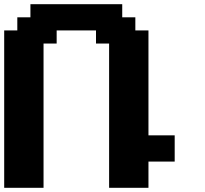

<svg xmlns="http://www.w3.org/2000/svg" viewBox="-20 -895 977 915"><path d="M500 0H687.5V-125H812.5V-250H687.5V-750H625V-812.5H562.5V-875H125V-812.5H62.5V-750H0V0H187.5V-687.5H250V-750H437.5V-687.5H500Z"/></svg>

Font: Faithful 32x
Style: Semibold
Weight: 400
Foundry: Faithful Resource Pack
Version: Version 1.0; January 27, 2023